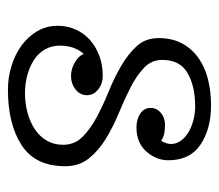

<svg xmlns="http://www.w3.org/2000/svg" viewBox="-54 -487 552 484"><g transform="rotate(90 222.0 -245.0)"><path d="M252 -349Q252 -364 264.5 -374.5Q277 -385 295 -385Q322 -385 335 -375Q343 -389 343 -400Q343 -413 335 -424.5Q327 -436 313.5 -444Q300 -452 283 -456.5Q266 -461 248 -461Q198 -461 164.5 -442Q131 -423 131 -378Q131 -351 151 -332Q171 -313 200.5 -298Q230 -283 265 -268.5Q300 -254 329.5 -236Q359 -218 379 -193.5Q399 -169 399 -133Q399 -58 346 -23.5Q293 11 206 11Q175 11 146 2Q117 -7 94.5 -23.5Q72 -40 58.5 -63Q45 -86 45 -115Q45 -139 54.5 -160Q64 -181 81 -196Q98 -211 121 -219.5Q144 -228 171 -228Q191 -228 205.5 -216.5Q220 -205 220 -188Q220 -171 205.5 -159.5Q191 -148 171 -148Q154 -148 137.5 -157.5Q121 -167 116 -180Q95 -157 95 -120Q95 -99 104.5 -82.5Q114 -66 130.5 -55Q147 -44 169 -38Q191 -32 215 -32Q241 -32 264.5 -38.5Q288 -45 306 -57Q324 -69 334.5 -87Q345 -105 345 -128Q345 -157 325 -177Q305 -197 275 -213Q245 -229 210.5 -243Q176 -257 146 -274.5Q116 -292 96 -314Q76 -336 76 -369Q76 -403 89.5 -428Q103 -453 126.5 -469.5Q150 -486 180.5 -493.5Q211 -501 245 -501Q305 -501 344.5 -474.5Q384 -448 384 -393Q384 -363 362 -338Q340 -313 301 -313Q281 -313 266.5 -322.5Q252 -332 252 -349Z"/></g></svg>

Font: Bonbon
Style: Regular
Weight: 400
Designer: Ksenia Erulevich
Foundry: Cyreal (www.cyreal.org)
Version: Version 1.000